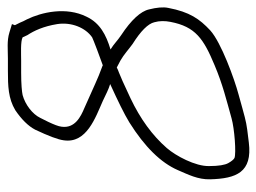

<svg xmlns="http://www.w3.org/2000/svg" viewBox="-108 -566 697 522"><g transform="rotate(-90 241.0 -304.5)"><path d="M325 -374C324 -375 314 -378 297 -385C266 -398 239 -411 209 -424C185 -434 153 -450 158 -486C159 -495 164 -507 171 -522L182 -544C192 -565 218 -585 244 -592C253 -594 274 -596 305 -596H338C355 -596 390 -598 401 -592L407 -579C419 -561 431 -535 437 -498C443 -459 427 -421 401 -403C398 -401 340 -379 325 -374ZM368 -353C408 -365 440 -382 457 -418C485 -474 469 -541 450 -580C446 -587 443 -594 441 -599L434 -613L437 -621L414 -628C391 -635 369 -632 343 -632H310C268 -632 235 -631 203 -612C178 -595 160 -577 150 -558C133 -522 123 -496 121 -480C112 -418 183 -394 228 -374C245 -366 260 -358 274 -354C228 -333 193 -316 170 -302C103 -260 60 -216 40 -170C28 -142 14 -115 15 -82C17 -11 34 33 115 23C139 20 162 18 184 12C196 9 217 3 246 -5C287 -16 387 -52 420 -82C451 -111 470 -138 481 -196C484 -210 482 -228 477 -248C472 -271 448 -297 407 -324C392 -334 383 -344 368 -353ZM319 -336 338 -326C354 -317 369 -303 383 -293C418 -271 438 -251 442 -234C446 -220 446 -205 443 -190C430 -122 397 -100 325 -70C273 -48 231 -38 181 -24C153 -16 86 -11 73 -16C69 -18 64 -24 59 -33C54 -42 51 -59 51 -85C50 -122 79 -176 100 -200C134 -239 179 -272 236 -299C274 -317 297 -327 305 -330C311 -332 315 -334 319 -336Z"/></g></svg>

Font: Reckless Catfish
Style: It
Weight: 400
Foundry: Cannot Into Space Fonts
Version: Version 0.2894